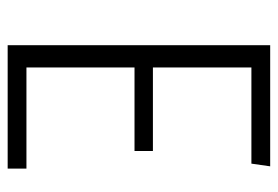

<svg xmlns="http://www.w3.org/2000/svg" viewBox="-132 -593 725 501"><g transform="rotate(90 230.5 -342.5)"><path d="M407 -636H156V-379H374V-331H156V-49H420V0H98V-685H414Z"/></g></svg>

Font: Fira Sans Condensed Light
Style: Regular
Weight: 300
Width: 3
Designer: bBox Type GmbH & Carrois Corporate GbR & Edenspiekermann AG
Foundry: bBox Type GmbH & Carrois Corporate GbR & Edenspiekermann AG
Version: Version 4.301